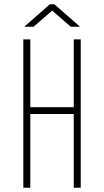

<svg xmlns="http://www.w3.org/2000/svg" viewBox="-20 -886 490 906"><path d="M90 0V-700H123V-380H328V-700H361V0H328V-348H123V0ZM94.5 -760 215.5 -866H236.5L357.5 -760H313.5L226.5 -836L138.5 -760Z"/></svg>

Font: Trispace Condensed Thin
Style: Regular
Weight: 100
Width: 3
Designer: Tyler Finck
Foundry: Etcetera Type Company
Version: Version 1.210; ttfautohint (v1.8.3)